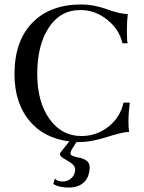

<svg xmlns="http://www.w3.org/2000/svg" viewBox="-20 -627 647 861"><path d="M562 -167Q556 -120 556 -82Q556 -53 559 -35H553Q531 -35 459.5 -12.5Q388 10 340 10H323L302 43Q296 53 296 62Q296 69 309.5 73.5Q323 78 339 81Q355 84 368.5 94Q382 104 382 122Q382 165 357.5 189.5Q333 214 288 214Q244 214 219 198L226 174Q238 187 261 187Q284 187 300.5 171.5Q317 156 317 133Q317 112 283 94L260 80Q249 72 249 65Q249 58 255 52L291 7Q176 -7 110.5 -87Q45 -167 45 -295Q45 -442 124.5 -524.5Q204 -607 345 -607Q400 -607 459.5 -585.5Q519 -564 553 -564Q549 -533 549 -489Q549 -437 553 -433H529Q515 -495 461 -538.5Q407 -582 340 -582Q251 -582 199 -503.5Q147 -425 147 -295Q147 -171 201.5 -94Q256 -17 345 -17Q414 -17 467 -59.5Q520 -102 534 -167Z"/></svg>

Font: Unna
Style: Regular
Weight: 400
Designer: Jorge de Buen U.
Foundry: Omnibus-Type
Version: Version 2.006;PS 002.006;hotconv 1.0.70;makeotf.lib2.5.58329